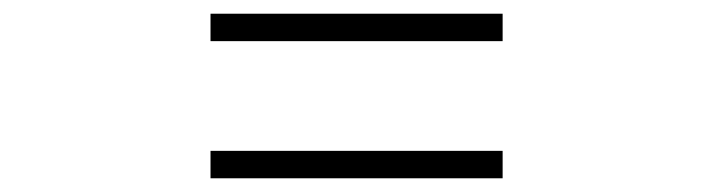

<svg xmlns="http://www.w3.org/2000/svg" viewBox="-20 -520 1040 280"><path d="M713 -460H287V-500H713ZM713 -260H287V-300H713Z"/></svg>

Font: Early Summer Mincho
Style: Regular
Weight: 400
Designer: GuiWonder
Version: Version 1.002